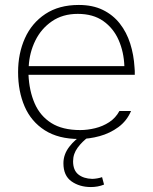

<svg xmlns="http://www.w3.org/2000/svg" viewBox="-20 -554 618 775"><path d="M299 7Q216 7 161 -28Q106 -63 79.5 -124Q53 -185 53 -263Q53 -338 80.5 -399.5Q108 -461 163 -497.5Q218 -534 298 -534Q354 -534 395 -514Q436 -494 463.5 -459Q491 -424 505.5 -378.5Q520 -333 523 -282Q524 -275 524 -267.5Q524 -260 524 -252H95Q98 -187 120 -136.5Q142 -86 187 -57.5Q232 -29 304 -29Q333 -29 364 -36.5Q395 -44 421 -61Q447 -78 462 -106H509Q492 -66 458 -41Q424 -16 382 -4.5Q340 7 299 7ZM96 -287H482Q480 -344 459 -392Q438 -440 397 -469Q356 -498 294 -498Q233 -498 189.5 -468Q146 -438 122.5 -390Q99 -342 96 -287ZM347 201Q301 201 268.5 178Q236 155 236 105Q236 69 260 38Q284 7 314 -9L337 -1Q312 17 293.5 42Q275 67 275 97Q275 133 296 150Q317 167 352 168Q361 168 372.5 166Q384 164 392 161L400 191Q388 196 374.5 198.5Q361 201 347 201Z"/></svg>

Font: Onest Thin
Style: Regular
Weight: 250
Designer: Dmitri Voloshin, Andrey Kudryavtsev
Foundry: Dmitri Voloshin, Andrey Kudryavtsev
Version: Version 1.000;gftools[0.9.33]